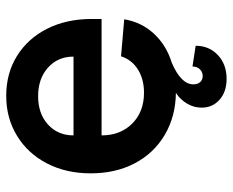

<svg xmlns="http://www.w3.org/2000/svg" viewBox="-84 -472 731 602"><g transform="rotate(-90 281.0 -170.5)"><path d="M281 -416Q226 -416 192 -385Q158 -354 158 -305H405Q405 -354 370.5 -385Q336 -416 281 -416ZM282 -516Q353 -516 407.5 -482Q462 -448 492.5 -387.5Q523 -327 523 -248V-217H158Q158 -158 195 -121Q232 -84 292 -84Q334 -84 364.5 -103Q395 -122 406 -156L522 -146Q513 -92 477 -53Q441 -14 386 3Q318 32 318 71Q318 84 325 92Q332 100 344 100Q357 100 365.5 91Q374 82 374 68L439 78Q439 120 410 147.5Q381 175 335 175Q295 175 270 153Q245 131 245 97Q245 73 257 52Q269 31 291 16Q217 15 159.5 -19Q102 -53 70.5 -113Q39 -173 39 -251Q39 -328 70 -388Q101 -448 156.5 -482Q212 -516 282 -516Z"/></g></svg>

Font: MedMera Sans Semibold
Style: Regular
Weight: 600
Designer: Kasper Nordkvist
Foundry: UNCUT.wtf
Version: Version 1.300